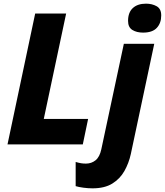

<svg xmlns="http://www.w3.org/2000/svg" viewBox="-20 -788 900 1048"><path d="M21 0 172 -714H341L219 -139H461L432 0ZM761 -610Q726 -610 702.5 -624.5Q679 -639 679 -674Q679 -720 705 -744Q731 -768 777 -768Q810 -768 835 -754Q860 -740 860 -704Q860 -662 836 -636Q812 -610 761 -610ZM485 240Q461 240 435 236.5Q409 233 393 228V96Q410 101 422.5 103Q435 105 449 105Q479 105 501.5 87Q524 69 533 27L656 -549H822L694 53Q683 103 659 145.5Q635 188 593 214Q551 240 485 240Z"/></svg>

Font: Noto Sans ExtraBold
Style: Italic
Weight: 800
Italic angle: -12°
Designer: Monotype Design Team
Foundry: Monotype Imaging Inc.
Version: Version 2.013; ttfautohint (v1.8.4.7-5d5b)